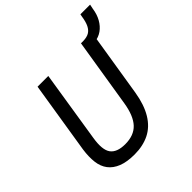

<svg xmlns="http://www.w3.org/2000/svg" viewBox="-217 -1000 1176 1176"><g transform="rotate(-45 370.5 -412.0)"><path d="M285 9Q220 9 177 -8Q134 -25 110 -56.5Q86 -88 80.5 -133.5Q75 -179 83 -236L158 -705H251L178 -243Q163 -151 190.5 -113.5Q218 -76 289 -76Q365 -76 406 -120Q447 -164 462 -258L534 -705H628L556 -257Q541 -165 505 -105.5Q469 -46 413.5 -18.5Q358 9 285 9ZM598 -651 551 -685 555 -705Q586 -706 605 -717Q624 -728 636 -752Q648 -776 654 -817L657 -833H741L735 -804Q729 -761 710.5 -728Q692 -695 664 -675Q636 -655 598 -651Z"/></g></svg>

Font: Nunito Sans 7pt Condensed Medium
Style: Italic
Weight: 500
Width: 3
Italic angle: -9°
Designer: Vernon Adams
Foundry: Vernon Adams
Version: Version 3.101;gftools[0.9.27]